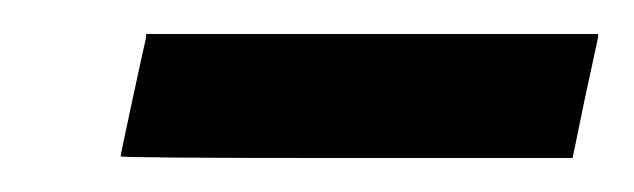

<svg xmlns="http://www.w3.org/2000/svg" viewBox="-20 -279 373 113"><path d="M66 -257V-259H332V-257L324 -220L317 -186H184Q51 -186 51 -187Q51 -188 58 -220.5Q65 -253 66 -257Z"/></svg>

Font: KaTeX_SansSerif
Style: Italic
Weight: 400
Version: Version 1.1; ttfautohint (v1.3)